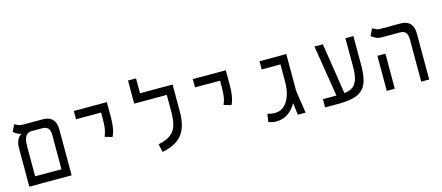

<svg xmlns="http://www.w3.org/2000/svg" viewBox="-51 -1275 4203 1827"><g transform="rotate(-15 2051.0 -361.0)"><path d="M66.9 0V-376Q66.9 -426.8 82.3 -458.5Q97.7 -490.2 120.6 -501V-506.3Q99.6 -509.8 81.1 -521.2Q62.5 -532.7 48.8 -543.5L82 -611.8Q93.3 -604 112.8 -595Q132.3 -585.9 153.8 -585.9H357.9Q419.9 -585.9 451.9 -551.8Q483.9 -517.6 483.9 -452.1V0ZM225.1 -504.9Q196.3 -504.9 180.2 -491Q164.1 -477.1 156.7 -455.6Q149.4 -434.1 147.7 -410.4Q146 -386.7 146 -366.7V-81.1H405.3V-418.9Q405.3 -504.9 332.5 -504.9Z M954.1 -251.5 881.8 -272.5Q896 -305.2 902.6 -341.8Q909.2 -378.4 909.2 -435.1V-504.4H662.6V-585.9H987.8V-435.1Q987.8 -378.4 979.5 -331.5Q971.2 -284.7 954.1 -251.5Z M1635.3 -585.9V-318.4Q1635.3 -173.8 1575.9 -95.9Q1516.6 -18.1 1377.9 9.3L1359.4 -70.8Q1440.4 -87.9 1482.9 -120.6Q1525.4 -153.3 1541 -207.5Q1556.6 -261.7 1556.6 -343.3V-504.9H1235.4V-732.4H1314.5V-585.9Z M2126 -251.5 2053.7 -272.5Q2067.9 -305.2 2074.5 -341.8Q2081.1 -378.4 2081.1 -435.1V-504.4H1834.5V-585.9H2159.7V-435.1Q2159.7 -378.4 2151.4 -331.5Q2143.1 -284.7 2126 -251.5Z M2499.5 8.8Q2480 8.8 2461.4 5.6Q2442.9 2.4 2422.9 -5.9L2434.1 -84.5Q2469.7 -72.3 2508.8 -72.3Q2561 -72.3 2598.6 -106.2Q2636.2 -140.1 2656.2 -199.2Q2676.3 -258.3 2676.3 -332.5V-504.9H2491.7V-585.9H2755.4V-224.1L2788.6 0H2712.4L2697.3 -117.7Q2666 -61.5 2616.5 -26.4Q2566.9 8.8 2499.5 8.8Z M2981 0V-81.1H3114.3L3032.7 -585.9H3115.7L3193.4 -84Q3241.7 -89.4 3273.7 -109.9Q3305.7 -130.4 3321.8 -176.3Q3337.9 -222.2 3337.9 -303.7V-585.9H3416.5V-291.5Q3416.5 -177.2 3386.7 -114Q3356.9 -50.8 3291 -25.4Q3225.1 0 3116.7 0Z M3927.7 0V-418.9Q3927.7 -504.9 3855 -504.9H3672.9Q3639.6 -504.9 3615.7 -517.3Q3591.8 -529.8 3573.7 -543.5L3607.4 -611.8Q3618.7 -604 3637.9 -595Q3657.2 -585.9 3679.2 -585.9H3880.4Q3942.9 -585.9 3974.6 -551.8Q4006.3 -517.6 4006.3 -452.1V0ZM3588.4 0V-345.2H3667.5V0Z"/></g></svg>

Font: CaskaydiaMono NF SemiLight
Style: Regular
Weight: 350
Designer: Aaron Bell
Foundry: Saja Typeworks
Version: Version 2111.001; ttfautohint (v1.8.4);Nerd Fonts 3.1.1